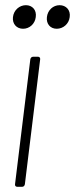

<svg xmlns="http://www.w3.org/2000/svg" viewBox="-20 -721 290 741"><path d="M69 -610C94 -610 115 -629 118 -655C122 -682 105 -701 80 -701C55 -701 33 -682 30 -655C27 -629 44 -610 69 -610ZM199 -610C224 -610 246 -629 249 -655C253 -682 235 -701 210 -701C185 -701 164 -682 161 -655C158 -629 174 -610 199 -610ZM47 0H65C71 0 75 -4 76 -10L135 -492C136 -498 132 -502 127 -502H108C102 -502 98 -498 97 -492L38 -10C37 -4 41 0 47 0Z"/></svg>

Font: Barlow Condensed ExtraLight
Style: Italic
Weight: 275
Width: 3
Italic angle: -7°
Designer: Jeremy Tribby
Foundry: Tribby Type
Version: Version 1.422;hotconv 1.0.109;makeotfexe 2.5.65596